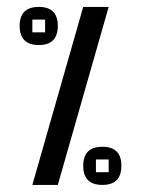

<svg xmlns="http://www.w3.org/2000/svg" viewBox="-20 -618 406 553"><path d="M219.7 -598.1H293L146.5 -85.4H73.2ZM146.5 -543.5Q146.5 -488.3 91.8 -488.3Q36.6 -488.3 36.6 -543.5Q36.6 -598.1 91.8 -598.1Q146.5 -598.1 146.5 -543.5ZM109.9 -561.5H73.2V-524.9H109.9ZM293 -158.7H256.3V-122.1H293ZM329.6 -140.6Q329.6 -85.4 274.9 -85.4Q219.7 -85.4 219.7 -140.6Q219.7 -195.3 274.9 -195.3Q329.6 -195.3 329.6 -140.6Z"/></svg>

Font: BabelStone Khitan Seal Glyphs
Style: Regular
Weight: 400
Designer: Andrew West
Foundry: BabelStone
Version: Version 1.004